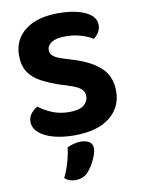

<svg xmlns="http://www.w3.org/2000/svg" viewBox="-95 -688 733 999"><g transform="rotate(-10 272.0 -188.5)"><path d="M252.4 -107.4Q305.8 -107.4 329.2 -126.9Q352.7 -146.4 352.7 -173.1Q352.7 -198.2 334.2 -213.4Q315.7 -228.6 280 -240L227.2 -256.9Q173 -275.2 131.7 -297.3Q90.5 -319.3 67.5 -354Q44.6 -388.6 44.6 -442.6Q44.6 -525.6 107.8 -574.8Q171 -624 283 -624Q340 -624 384.4 -612.9Q428.8 -601.8 454.5 -580.4Q480.1 -559 480.1 -527.6Q480.1 -505.4 469.3 -488.5Q458.5 -471.5 443 -460.2Q420.2 -475.6 381.9 -487.2Q343.6 -498.8 298.2 -498.8Q250 -498.8 225.9 -483.2Q201.8 -467.6 201.8 -442.6Q201.8 -422.8 217.9 -410.3Q234.1 -397.8 266.3 -387.8L321.2 -370.6Q412.4 -342.5 461.3 -296.3Q510.2 -250.2 510.2 -171.6Q510.2 -88 445.1 -35.6Q380 16.8 257 16.8Q196 16.8 147.8 3.7Q99.7 -9.4 71.5 -34.1Q43.4 -58.8 43.4 -91.7Q43.4 -117.8 58.8 -136.2Q74.2 -154.5 92.8 -164.1Q119.6 -142.1 160.5 -124.8Q201.3 -107.4 252.4 -107.4ZM290.7 217.7Q276.6 233.8 259.1 240.5Q241.6 247.1 221.5 247.1Q187.6 247.1 165.4 226.5Q184.8 186.2 195.6 147.3Q206.5 108.4 211 72Q225.3 65 243.7 59.7Q262.1 54.4 281.2 54.4Q309.4 54.4 327.1 65.3Q344.8 76.2 344.8 101.1Q344.8 117.1 336.3 139.8Q327.8 162.4 315.4 183.3Q303 204.2 290.7 217.7Z"/></g></svg>

Font: Baloo Paaji 2
Style: Regular
Weight: 400
Designer: Shuchita Grover, Noopur Datye and Ek Type
Foundry: Ek Type
Version: Version 1.700